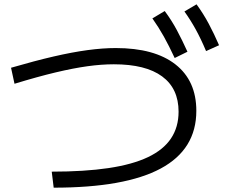

<svg xmlns="http://www.w3.org/2000/svg" viewBox="-20 -872 1040 887"><path d="M787 -604Q761 -660 737 -703Q713 -746 684 -787L741 -821Q773 -778 797.5 -732Q822 -686 846 -633ZM932 -636Q908 -693 884 -736.5Q860 -780 832 -819L888 -852Q920 -808 944.5 -762Q969 -716 992 -663ZM219 -79Q371 -79 481.5 -95.5Q592 -112 663.5 -146Q735 -180 770 -232.5Q805 -285 805 -356Q805 -463 729 -519Q653 -575 506 -575Q449 -575 384 -566Q319 -557 237 -537.5Q155 -518 47 -485L31 -559Q141 -591 227.5 -611Q314 -631 384.5 -640.5Q455 -650 515 -650Q694 -650 790.5 -574.5Q887 -499 887 -360Q887 -182 722.5 -93.5Q558 -5 228 -5Z"/></svg>

Font: M PLUS 2 Thin
Style: Regular
Weight: 400
Version: Version 1.001